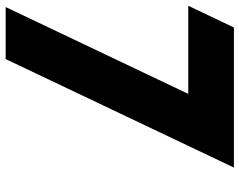

<svg xmlns="http://www.w3.org/2000/svg" viewBox="-106 -760 865 694"><g transform="rotate(-90 327.0 -412.5)"><path d="M649 -825H461L68.8 0H575.2L653.7 -165H335.2Z"/></g></svg>

Font: Hussar
Style: BdSuprExtOblFive
Weight: 700
Foundry: Cannot Into Space Fonts
Version: Version 2.00